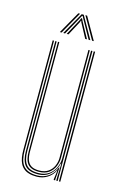

<svg xmlns="http://www.w3.org/2000/svg" viewBox="-117 -798 543 856"><g transform="rotate(15 155.0 -370.0)"><path d="M142.5 5.5Q122.2 5.5 107.2 1.1Q92.2 -3.2 82.2 -11.8Q72.2 -20.2 66.2 -32.4Q60.2 -44.5 57.6 -60.1Q55 -75.8 55 -94.2V-600H61.2V-94.8Q61.2 -72.8 65.1 -55.1Q69 -37.5 78.2 -25.4Q87.5 -13.2 103.5 -6.8Q119.5 -0.2 143.2 -0.2Q173 -0.2 195.6 -16.2Q218.2 -32.2 228.8 -60.2H231L226.8 -7.2V0H220.2V-5L225.5 -44.8H224.2Q213.5 -22 191.5 -8.2Q169.5 5.5 142.5 5.5ZM244.5 0V-600H250.8V0ZM145.5 -18Q126.5 -18 113.8 -23.1Q101 -28.2 93.5 -38.1Q86 -48 82.8 -62.5Q79.5 -77 79.5 -95.8V-600H85.5V-96Q85.5 -72 91.1 -56Q96.8 -40 109.9 -31.9Q123 -23.8 146 -23.8Q172.2 -23.8 188.6 -35.6Q205 -47.5 212.5 -65.4Q220 -83.2 220 -100.8V-600H226.2V-101Q226.2 -82.8 218.1 -63.4Q210 -44 192.4 -31Q174.8 -18 145.5 -18ZM144 -6.2Q102 -6.2 84.6 -27.6Q67.2 -49 67.2 -95V-600H73.2V-95.2Q73.2 -52.5 89.4 -32.2Q105.5 -12 145 -12Q175.8 -12 195 -26.5Q214.2 -41 223.2 -61.9Q232.2 -82.8 232.2 -101.2V-600H238.5V0H232.2V-15L234.5 -78.8H232.2Q226.2 -50.5 203 -28.2Q179.8 -6 144 -6.2ZM76.2 -644 134.2 -746.2H142.2L84.2 -644ZM92 -644 149.8 -746.2H159.2L217 -644H209L161.5 -729L156 -739.5H153.2L147.5 -729L100.2 -644ZM107.8 -644 147 -716.2 152.8 -728.8H156.2L162 -716.2L201.5 -644H193.2L157.5 -711L155.8 -717H153.5L151.8 -711L116 -644ZM225 -644 166.8 -746.2H174.8L233 -644Z"/></g></svg>

Font: Big Shoulders Inline Display ExtraLight
Style: Regular
Weight: 250
Version: Version 2.002